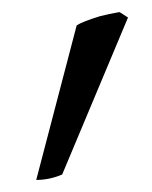

<svg xmlns="http://www.w3.org/2000/svg" viewBox="-20 -636 252 318"><path d="M83 -347Q62 -338 40 -338L107 -594Q116 -600 145 -609Q160 -613 178 -616L192 -607Z"/></svg>

Font: Triodion Unicode
Style: Normal
Weight: 400
Version: Version 1.1